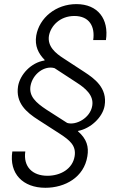

<svg xmlns="http://www.w3.org/2000/svg" viewBox="-20 -757 584 925"><path d="M490.4 -563.9C505.3 -665.1 451.7 -737.2 348 -737.2C250 -737.2 169.4 -671.9 154.5 -585.2C146.7 -535.9 164.4 -499.6 195 -468.4L194.6 -465.6C129.3 -455.6 76.7 -397.7 67.1 -342C54.3 -261.7 106.2 -216.3 165.8 -178.6L266.7 -113.6C316.4 -81.3 348 -55.4 339.5 -3.9C329.5 57.2 271.3 89.8 208.5 89.8C136 89.8 91.3 45.8 101.9 -27.3H39.4C23.1 79.9 90.6 147.7 198.5 147.7C294 147.7 384.9 96.6 400.9 -3.9C408.7 -49.7 398.1 -87.7 355.5 -124.6V-126.1C416.2 -137.4 474.4 -191.4 484 -247.5C498.6 -334.2 432.9 -379.6 387.8 -409.4L286.6 -475.5C247.5 -500.4 207.4 -533.7 215.9 -585.2C224.8 -632.5 268.8 -680 338.4 -680C410.5 -680 438.6 -629.3 429 -563.9ZM424.4 -247.5C414.8 -187.5 344.8 -151.6 303.6 -164.8L204.5 -228.3C152 -262.8 119.3 -293.7 126.8 -342C136.7 -400.9 194.6 -442.8 242.9 -428.6L348.4 -359.7C390.3 -332.7 432.9 -298.3 424.4 -247.5Z"/></svg>

Font: TID UI Light
Style: Italic
Weight: 300
Italic angle: -9.39999°
Designer: The TID Project Authors
Foundry: Bakken & Bæck
Version: Version 1.001;hotconv 1.0.109;makeotfexe 2.5.65596